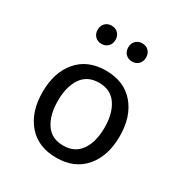

<svg xmlns="http://www.w3.org/2000/svg" viewBox="-178 -897 995 1044"><g transform="rotate(30 320.0 -374.5)"><path d="M78 -261Q78 -385 142 -459.5Q206 -534 320 -534Q434 -534 498 -459.5Q562 -385 562 -261Q562 -137 498 -62.5Q434 12 320 12Q206 12 142 -62.5Q78 -137 78 -261ZM467 -261Q467 -350 430 -404Q393 -458 320 -458Q247 -458 210.5 -404Q174 -350 174 -261Q174 -172 210.5 -118Q247 -64 320 -64Q393 -64 430 -118Q467 -172 467 -261ZM168 -704Q168 -729 183.5 -745Q199 -761 224 -761Q249 -761 264.5 -745Q280 -729 280 -704Q280 -679 264.5 -663Q249 -647 224 -647Q199 -647 183.5 -663Q168 -679 168 -704ZM360 -704Q360 -729 375.5 -745Q391 -761 416 -761Q441 -761 456.5 -745Q472 -729 472 -704Q472 -679 456.5 -663Q441 -647 416 -647Q391 -647 375.5 -663Q360 -679 360 -704Z"/></g></svg>

Font: AmikoRegular
Style: Regular
Weight: 400
Designer: Pablo Impallari, Rodrigo Fuenzalida, Andres Torresi
Foundry: Impallari Type
Version: Version 1.000; ttfautohint (v1.3)